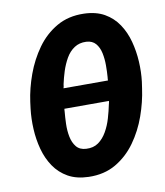

<svg xmlns="http://www.w3.org/2000/svg" viewBox="-82 -789 748 868"><g transform="rotate(-10 292.0 -355.5)"><path d="M361.3 -720.7Q416.5 -719.2 455.1 -697.3Q493.7 -675.3 518.1 -638.7Q542.5 -602.1 554.4 -557.1Q566.4 -512.2 569.1 -464.1Q571.8 -416 566.4 -372.1L562 -341.8Q553.7 -281.2 531.5 -218.5Q509.3 -155.8 471.7 -103.3Q434.1 -50.8 380.4 -19.5Q326.7 11.7 255.4 9.8Q200.2 8.3 161.6 -13.4Q123 -35.2 98.4 -71.5Q73.7 -107.9 61.5 -153.3Q49.3 -198.7 46.9 -246.6Q44.4 -294.4 49.8 -339.4L53.7 -370.1Q62 -430.7 84.7 -493.2Q107.4 -555.7 145 -608.2Q182.6 -660.6 236.6 -691.7Q290.5 -722.7 361.3 -720.7ZM350.1 -593.8Q317.9 -595.2 294.7 -579.6Q271.5 -564 256.3 -537.4Q241.2 -510.7 231.4 -480.5Q221.7 -450.2 215.8 -421.9Q215.3 -417.5 214.6 -412.8Q213.9 -408.2 212.4 -404.3H416.5Q416.5 -408.2 416.7 -412.1Q417 -416 417.5 -419.9Q419.4 -444.3 419.4 -473.9Q419.4 -503.4 413.8 -530Q408.2 -556.6 393.1 -574.5Q377.9 -592.3 350.1 -593.8ZM266.1 -117.2Q299.3 -115.2 322.3 -131.6Q345.2 -147.9 361.1 -175.8Q377 -203.6 386.2 -235.4Q395.5 -267.1 401.4 -295.9Q402.8 -300.3 403.6 -304.4Q404.3 -308.6 404.8 -312.5H200.2Q199.7 -309.6 199.5 -306.4Q199.2 -303.2 199.2 -299.8Q196.8 -274.4 195.8 -243.7Q194.8 -212.9 200.4 -184.6Q206.1 -156.2 221.4 -137.5Q236.8 -118.7 266.1 -117.2Z"/></g></svg>

Font: Roboto Condensed ExtraBold
Style: Italic
Weight: 800
Italic angle: -12°
Designer: Christian Robertson
Foundry: Google
Version: Version 3.008; 2023